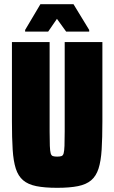

<svg xmlns="http://www.w3.org/2000/svg" viewBox="-20 -889 546 917"><path d="M253 8Q193 8 153.5 0Q114 -8 90.5 -28Q67 -48 55.5 -83.5Q44 -119 40.5 -174.5Q37 -230 37 -309V-688H217V-261Q217 -217 218 -192.5Q219 -168 222 -157Q225 -146 232.5 -143.5Q240 -141 253 -141Q266 -141 273.5 -143.5Q281 -146 284 -157Q287 -168 288 -192.5Q289 -217 289 -261V-688H469V-309Q469 -230 465.5 -174.5Q462 -119 450.5 -83.5Q439 -48 415.5 -28Q392 -8 352.5 0Q313 8 253 8ZM100 -738V-746L173 -869H331L406 -746V-738H296L252 -799L210 -738Z"/></svg>

Font: Saira Condensed Black
Style: Regular
Weight: 900
Width: 3
Designer: Hector Gatti with collaboration of the Omnibus-Type team
Foundry: Omnibus-Type
Version: Version 1.101